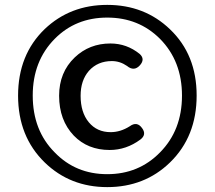

<svg xmlns="http://www.w3.org/2000/svg" viewBox="-20 -755 879 786"><path d="M419 11Q267 11 163 -90Q54 -196 54 -363.5Q54 -531 163 -636Q267 -735 419 -735Q572 -735 676 -635Q785 -531 785 -364Q785 -196 676 -90Q572 11 419 11ZM419 -42Q548 -42 635 -131Q725 -222 725 -363.5Q725 -505 635 -596Q548 -683 419 -683Q290 -683 204 -596Q114 -505 114 -364Q114 -221 204 -131Q290 -42 419 -42ZM429 -141Q339 -141 282 -200Q222 -263 222 -363Q222 -459 286 -520Q346 -577 432 -577Q499 -577 552 -534Q575 -513 553 -488Q529 -461 500 -485Q471 -505 438 -505Q380 -505 344 -465Q310 -426 310 -363Q310 -295 343.5 -254.5Q377 -214 433 -214Q473 -214 511 -238Q541 -260 562 -230Q581 -204 555 -184Q497 -141 429 -141Z"/></svg>

Font: GenSenRounded JP M
Style: Regular
Weight: 500
Version: Version 1.501;PS 1;hotconv 16.6.51;makeotf.lib2.5.65220